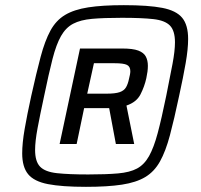

<svg xmlns="http://www.w3.org/2000/svg" viewBox="-20 -716 777 744"><path d="M313 8Q220 8 166 -2.5Q112 -13 89 -41Q66 -69 66 -122Q66 -161 75.5 -216Q85 -271 101 -344Q121 -434 137.5 -496Q154 -558 175.5 -597.5Q197 -637 232 -658Q267 -679 322 -687.5Q377 -696 460 -696Q555 -696 609 -685.5Q663 -675 686 -647Q709 -619 709 -565Q709 -526 699.5 -471.5Q690 -417 674 -344Q655 -254 638.5 -192Q622 -130 600 -90.5Q578 -51 543 -30Q508 -9 452.5 -0.5Q397 8 313 8ZM211 -158 290 -528H454Q495 -528 516 -520Q537 -512 545 -497Q553 -482 553 -461Q553 -450 551.5 -438.5Q550 -427 547 -413Q540 -381 524.5 -350.5Q509 -320 470 -307L500 -158H429L403 -297H306L277 -158ZM322 -40Q391 -40 437 -44Q483 -48 511 -63Q539 -78 557.5 -111Q576 -144 591 -200Q606 -256 624 -344Q639 -418 648.5 -468.5Q658 -519 658 -552Q658 -597 638.5 -617Q619 -637 574 -642Q529 -647 452 -647Q382 -647 337 -643Q292 -639 263.5 -624Q235 -609 216.5 -576.5Q198 -544 183.5 -487.5Q169 -431 151 -344Q135 -270 125.5 -219Q116 -168 116 -135Q116 -90 135.5 -70Q155 -50 200.5 -45Q246 -40 322 -40ZM318 -353H392Q427 -353 444 -359Q461 -365 468.5 -378Q476 -391 480 -411Q482 -419 483.5 -426.5Q485 -434 485 -440Q485 -458 472 -464.5Q459 -471 424 -471H344Z"/></svg>

Font: Saira Thin Medium
Style: Italic
Weight: 500
Italic angle: -12°
Version: Version 1.101